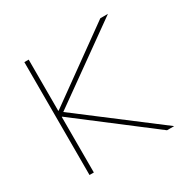

<svg xmlns="http://www.w3.org/2000/svg" viewBox="-122 -643 767 766"><g transform="rotate(-30 261.0 -260.0)"><path d="M101 -284H103L431 -520H466L116 -270L471 0H438L103 -256H101V0H81V-520H101Z"/></g></svg>

Font: Mplus 1p Thin
Style: Regular
Weight: 250
Version: Version 1.061